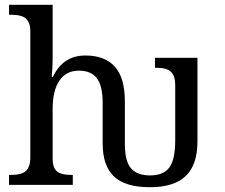

<svg xmlns="http://www.w3.org/2000/svg" viewBox="-20 -780 951 810"><path d="M413.1 -345.2Q413.1 -417.5 388.7 -449.7Q364.3 -481.9 313 -481.9Q258.8 -481.9 230.5 -439.9Q202.1 -397.9 202.1 -319.8V-108.9Q202.1 -74.7 219 -58.3Q235.8 -42 283.2 -42H287.1V0H18.1V-42H25.9Q73.2 -42 90.6 -60.1Q107.9 -78.1 107.9 -113.8V-649.9Q107.9 -683.1 90.6 -700.4Q73.2 -717.8 25.9 -717.8H18.1V-759.8H202.1V-540Q202.1 -514.2 200.7 -491.7Q199.2 -469.2 198.2 -455.1H203.1Q245.1 -545.9 340.8 -545.9Q421.4 -545.9 464.1 -499.3Q506.8 -452.6 506.8 -350.1V-171.9Q506.8 -99.1 533 -69.6Q559.1 -40 612.8 -40Q669.4 -40 694.3 -73.2Q719.2 -106.4 719.2 -189.9V-421.9Q719.2 -458.5 702.1 -476.3Q685.1 -494.1 638.2 -494.1H633.8V-536.1H813V-183.1Q813 -85 763.7 -37.6Q714.4 9.8 612.8 9.8Q508.8 9.8 460.9 -35.4Q413.1 -80.6 413.1 -174.8Z"/></svg>

Font: Noto Serif
Style: Regular
Weight: 400
Designer: Monotype Design team
Foundry: Monotype Imaging Inc.
Version: Version 1.02